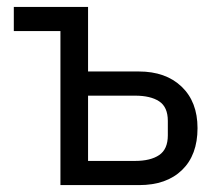

<svg xmlns="http://www.w3.org/2000/svg" viewBox="-20 -536 630 556"><path d="M155 -446H20V-516H235V-329H382Q460 -329 506 -285Q552 -241 552 -165Q552 -87 507 -43.5Q462 0 383 0H155ZM371 -70Q416 -70 441 -87Q466 -104 466 -144V-186Q466 -226 441 -242.5Q416 -259 371 -259H235V-70Z"/></svg>

Font: IBM Plex Sans
Style: Regular
Weight: 400
Designer: Mike Abbink, Paul van der Laan, Pieter van Rosmalen
Foundry: Bold Monday
Version: Version 3.005